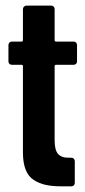

<svg xmlns="http://www.w3.org/2000/svg" viewBox="-20 -658 301 678"><path d="M252 -440.9Q252 -435.5 248.5 -432.4Q245.1 -429.2 240.2 -429.2H178.2Q172.9 -429.2 172.9 -423.8V-162.1Q172.9 -127 185.8 -113.5Q198.7 -100.1 225.1 -101.1H231.9Q237.3 -101.1 240.7 -97.4Q244.1 -93.8 244.1 -88.9V-12.2Q244.1 -6.8 240.7 -3.4Q237.3 0 231.9 0H198.2Q165.5 0 142.3 -4.9Q119.1 -9.8 99.6 -22.2Q80.1 -34.7 70.6 -58.8Q61 -83 61 -119.1V-423.8Q61 -429.2 56.2 -429.2H22Q16.6 -429.2 13.2 -432.6Q9.8 -436 9.8 -440.9V-499Q9.8 -503.9 13.2 -507.6Q16.6 -511.2 22 -511.2H56.2Q61 -511.2 61 -516.1V-626Q61 -630.9 64.7 -634.5Q68.4 -638.2 73.2 -638.2H161.1Q166 -638.2 169.4 -634.8Q172.9 -631.3 172.9 -626V-516.1Q172.9 -511.2 178.2 -511.2H240.2Q245.1 -511.2 248.5 -507.8Q252 -504.4 252 -499Z"/></svg>

Font: Barlow Condensed SemiBold
Style: Regular
Weight: 600
Width: 3
Designer: Jeremy Tribby
Foundry: Tribby Type
Version: Version 1.422;hotconv 1.0.109;makeotfexe 2.5.65596